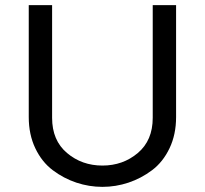

<svg xmlns="http://www.w3.org/2000/svg" viewBox="-20 -718 798 748"><path d="M575 -698H666V-262Q666 -194 640.5 -140.5Q615 -87 572.5 -55Q530 -23 480.5 -6.5Q431 10 379 10Q327 10 277.5 -6.5Q228 -23 185.5 -55Q143 -87 117.5 -140.5Q92 -194 92 -262V-698H183V-259Q183 -171 241 -122Q299 -73 379 -73Q459 -73 517 -122Q575 -171 575 -259Z"/></svg>

Font: Varela
Style: Regular
Weight: 400
Designer: Joe Prince
Foundry: Joe Prince
Version: Version 1.000